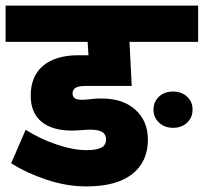

<svg xmlns="http://www.w3.org/2000/svg" viewBox="-30 -668 730 688"><path d="M-10 -648H680V-518H434L442 -360H276Q252 -360 241 -353.5Q230 -347 230 -333Q230 -319 241.5 -314Q253 -309 277 -311L307 -314Q317 -315 335 -315Q411 -315 455.5 -274.5Q500 -234 500 -168Q500 -88 443.5 -44Q387 0 280 0Q209 0 137 -24Q65 -48 10 -83L62 -203Q112 -171 172 -150.5Q232 -130 280 -130Q316 -130 333 -139Q350 -148 350 -168Q350 -188 333.5 -196.5Q317 -205 282 -203L251 -201L229 -200Q157 -200 118.5 -232Q80 -264 80 -325Q80 -395 124.5 -432.5Q169 -470 251 -470H287L284 -518H-10ZM520 -275Q520 -303 539.5 -321.5Q559 -340 590 -340Q620 -340 640 -322Q660 -304 660 -275Q660 -247 640.5 -228.5Q621 -210 590 -210Q560 -210 540 -228.5Q520 -247 520 -275Z"/></svg>

Font: Madhuban Bold
Style: Regular
Weight: 700
Designer: jaikishan Patel
Foundry: MagicType
Version: Version 1.000